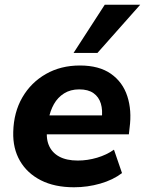

<svg xmlns="http://www.w3.org/2000/svg" viewBox="-20 -781 613 812"><path d="M293 11Q211 11 153 -18.5Q95 -48 64.5 -100.5Q34 -153 36 -223Q38 -306 74.5 -369Q111 -432 174 -468Q237 -504 318 -504Q399 -504 449 -469Q499 -434 518.5 -374Q538 -314 528 -240L525 -213H158L170 -293H425L410 -278Q415 -315 406.5 -343Q398 -371 375.5 -387Q353 -403 315 -403Q278 -403 251 -386Q224 -369 208 -340.5Q192 -312 186 -278L181 -245Q173 -200 186 -168Q199 -136 230 -119Q261 -102 309 -102Q350 -102 390.5 -114Q431 -126 462 -148L496 -49Q458 -20 404 -4.5Q350 11 293 11ZM291 -557 423 -761H573L392 -557Z"/></svg>

Font: Nunito Sans 11pt ExtraBold
Style: Italic
Weight: 800
Italic angle: -9°
Version: Version 3.101;gftools[0.9.27]